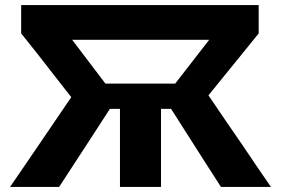

<svg xmlns="http://www.w3.org/2000/svg" viewBox="-20 -733 1102 753"><path d="M19.5 0Q42 -32.5 71.8 -76.2Q101.5 -120 133 -166Q164 -212 191.5 -252L259.5 -352L198 -430.5Q164.5 -473 131.5 -516Q98 -558.5 63 -602V-713H994.5V-602Q959 -558.5 924.5 -515.5Q889.5 -472.5 855 -430L797.5 -359L871 -251Q898 -212 929.5 -166Q960.5 -120 990.2 -76.2Q1020 -32.5 1042.5 0H846.5Q815.5 -47.5 789 -89.5Q762.5 -131 737 -171L651 -306H611.5V0H450.5V-306H411L325 -173.5Q298 -132 270.5 -89.8Q243 -47.5 212 0ZM393.5 -405H667L800.5 -577H263Z"/></svg>

Font: Heraclito
Style: Bold
Weight: 700
Designer: Kostas Bartsokas (font) & Cristiano Sobral (main changes)
Foundry: Kostas Bartsokas (font) & Cristiano Sobral (main changes)
Version: Version 1.00;July 8, 2020;FontCreator 13.0.0.2655 64-bit